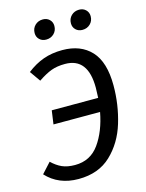

<svg xmlns="http://www.w3.org/2000/svg" viewBox="-133 -972 806 1063"><g transform="rotate(-15 269.5 -440.5)"><path d="M503 -439Q503 -329 472 -226.5Q441 -124 369.5 -56Q298 12 183 12Q69 12 -1 -64L52 -122Q80 -95 110 -81.5Q140 -68 184 -68Q272 -68 322.5 -138.5Q373 -209 393 -316H126L137 -394H403Q405 -434 405 -452Q405 -623 274 -623Q228 -623 194.5 -610.5Q161 -598 118 -569L75 -630Q121 -666 170 -683.5Q219 -701 279 -701Q384 -701 443.5 -637Q503 -573 503 -439ZM156 -831Q156 -858 174 -875.5Q192 -893 219 -893Q242 -893 257 -878.5Q272 -864 272 -842Q272 -815 254 -797.5Q236 -780 209 -780Q186 -780 171 -794.5Q156 -809 156 -831ZM364 -831Q364 -858 382 -875.5Q400 -893 427 -893Q450 -893 465 -878.5Q480 -864 480 -842Q480 -815 462 -797.5Q444 -780 417 -780Q394 -780 379 -794.5Q364 -809 364 -831Z"/></g></svg>

Font: Fira Sans
Style: Italic
Weight: 400
Italic angle: -8°
Designer: bBox Type GmbH & Carrois Corporate GbR & Edenspiekermann AG
Foundry: bBox Type GmbH & Carrois Corporate GbR & Edenspiekermann AG
Version: Version 4.301